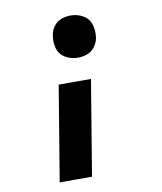

<svg xmlns="http://www.w3.org/2000/svg" viewBox="-83 -606 743 878"><g transform="rotate(-10 288.0 -166.5)"><path d="M305 -342Q326 -342 347.5 -349.5Q369 -357 383 -376Q397 -395 401 -416Q406 -448 397.5 -477.5Q389 -507 362.5 -522.5Q336 -538 305 -538Q283 -538 261.5 -530.5Q240 -523 226 -504Q212 -485 209 -464Q203 -432 211.5 -402.5Q220 -373 246.5 -357.5Q273 -342 305 -342ZM123 205H273L346 -236H196Z"/></g></svg>

Font: Iosevka Sparkle Heavy Oblique
Style: Regular
Weight: 900
Italic angle: -9°
Designer: Belleve Invis
Foundry: Belleve Invis
Version: Version 4.5.0; ttfautohint (v1.8.3)